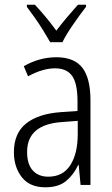

<svg xmlns="http://www.w3.org/2000/svg" viewBox="-20 -785 475 815"><path d="M219 -542Q295 -542 329.5 -497.5Q364 -453 364 -359V0H322L314 -85H312Q293 -44 261 -17Q229 10 172 10Q106 10 72.5 -33Q39 -76 39 -139Q39 -219 90.5 -260.5Q142 -302 238 -309L309 -314V-355Q309 -431 286 -463Q263 -495 214 -495Q161 -495 99 -461L81 -504Q112 -522 147 -532Q182 -542 219 -542ZM244 -267Q95 -257 95 -140Q95 -88 119 -61.5Q143 -35 185 -35Q247 -35 278.5 -84Q310 -133 310 -216V-272ZM193 -606Q180 -629 163 -656.5Q146 -684 127.5 -710Q109 -736 94 -756V-765H128Q149 -743 173.5 -713.5Q198 -684 219 -655Q242 -685 263.5 -710.5Q285 -736 311 -765H345V-756Q321 -725 291.5 -682.5Q262 -640 245 -606Z"/></svg>

Font: Noto Sans Sinhala Condensed Light
Style: Regular
Weight: 300
Width: 3
Designer: Jelle Bosma - Monotype Design Team
Foundry: Monotype Imaging Inc.
Version: Version 2.006; ttfautohint (v1.8.4.7-5d5b)